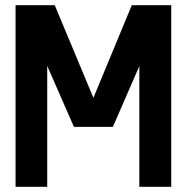

<svg xmlns="http://www.w3.org/2000/svg" viewBox="-20 -720 720 740"><path d="M640 -700H488L340 -343L191 -700H40V0H162V-466L265 -231H415L517 -465V0H640Z"/></svg>

Font: Fervojo
Style: Bold
Weight: 700
Designer: kohakuno
Version: ver.1.0